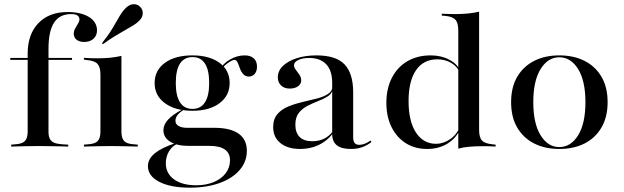

<svg xmlns="http://www.w3.org/2000/svg" viewBox="-20 -687 2924 900"><path d="M28.2 -406.5V-415.3H317.7V-406.5ZM158.9 -2.4Q125 -2.4 96.4 -1.6Q67.7 -0.8 32.3 0V-8.9L50 -10.5Q83.1 -12.1 96.4 -25.4Q109.7 -38.7 109.7 -70.2V-207.3H207.3V-70.2Q207.3 -49.2 213.7 -36.3Q220.2 -23.4 234.7 -17.7Q249.2 -12.1 273.4 -10.5L300 -8.9V0Q273.4 -0.8 250.8 -1.2Q228.2 -1.6 205.6 -2Q183.1 -2.4 158.9 -2.4ZM109.7 -207.3V-435.5Q109.7 -526.6 160.1 -578.6Q210.5 -630.6 296 -630.6Q359.7 -630.6 397.2 -607.3Q434.7 -583.9 434.7 -544.4Q434.7 -520.2 418.1 -505.2Q401.6 -490.3 374.2 -490.3Q352.4 -490.3 339.1 -500.8Q325.8 -511.3 325.8 -529Q325.8 -541.9 332.7 -554Q339.5 -566.1 346 -577Q352.4 -587.9 352.4 -596Q352.4 -621 313.7 -621Q259.7 -621 233.5 -581Q207.3 -541.1 207.3 -458.1V-207.3Z M450.8 -207.3V-337.9Q450.8 -372.6 437.1 -387.5Q423.4 -402.4 387.1 -405.6L373.4 -407.3V-416.1Q395.2 -414.5 408.1 -414.1Q421 -413.7 437.1 -413.7Q469.4 -413.7 497.2 -416.5Q525 -419.4 549.2 -425V-416.1V-207.3ZM500 -2.4Q466.1 -2.4 437.5 -1.6Q408.9 -0.8 373.4 0V-8.9L391.1 -10.5Q424.2 -12.1 437.5 -25.4Q450.8 -38.7 450.8 -70.2V-207.3H549.2V-70.2Q549.2 -38.7 562.5 -25.4Q575.8 -12.1 608.9 -10.5L625.8 -8.9V0Q591.1 -0.8 562.1 -1.6Q533.1 -2.4 500 -2.4ZM462.1 -479.8 458.1 -484.7Q489.5 -524.2 508.1 -555.6Q526.6 -587.1 540.3 -610.9Q554 -634.7 571 -650.8Q587.9 -666.9 606.5 -667.3Q625 -667.7 637.1 -654.8Q650 -641.9 649.2 -623.4Q648.4 -604.8 631.5 -588.7Q620.2 -577.4 603.6 -567.3Q587.1 -557.3 566.1 -545.6Q545.2 -533.9 519.4 -518.1Q493.5 -502.4 462.1 -479.8Z M869.4 192.7Q779.8 192.7 726.6 165.3Q673.4 137.9 673.4 91.9Q673.4 57.3 706.9 30.6Q740.3 4 803.2 -16.1L811.3 -12.9Q786.3 -1.6 771.8 23Q757.3 47.6 757.3 78.2Q757.3 125.8 795.6 153.6Q833.9 181.5 900 181.5Q946 181.5 981.9 166.5Q1017.7 151.6 1037.9 125Q1058.1 98.4 1058.1 64.5Q1058.1 30.6 1033.9 13.7Q1009.7 -3.2 961.3 -3.2H862.9Q808.9 -3.2 777.4 -23Q746 -42.7 746 -76.6Q746 -102.4 767.7 -126.2Q789.5 -150 832.3 -172.6L840.3 -171.8Q819.4 -158.1 810.9 -146Q802.4 -133.9 802.4 -121Q802.4 -104.8 817.3 -96.4Q832.3 -87.9 857.3 -87.9H984.7Q1059.7 -87.9 1098.4 -60.5Q1137.1 -33.1 1137.1 20.2Q1137.1 71 1103.2 110.1Q1069.4 149.2 1009.3 171Q949.2 192.7 869.4 192.7ZM882.3 -167.7Q801.6 -167.7 753.2 -203.2Q704.8 -238.7 704.8 -297.6Q704.8 -357.3 752.8 -392.3Q800.8 -427.4 881.5 -427.4Q961.3 -427.4 1008.9 -392.7Q1056.5 -358.1 1056.5 -297.6Q1056.5 -238.7 1008.9 -203.2Q961.3 -167.7 882.3 -167.7ZM882.3 -176.6Q921 -176.6 940.7 -207.3Q960.5 -237.9 960.5 -297.6Q960.5 -358.9 940.7 -389.1Q921 -419.4 883.1 -419.4Q843.5 -419.4 823.8 -389.1Q804 -358.9 804 -297.6Q804 -237.9 823.8 -207.3Q843.5 -176.6 882.3 -176.6ZM1146.8 -328.2Q1129.8 -328.2 1119.8 -339.9Q1109.7 -351.6 1104.4 -366.9Q1099.2 -382.3 1093.5 -394.4Q1087.9 -406.5 1079 -406.5Q1073.4 -406.5 1061.3 -400Q1049.2 -393.5 1035.9 -381.9Q1022.6 -370.2 1014.5 -353.2L1009.7 -358.9Q1024.2 -388.7 1058.1 -408.1Q1091.9 -427.4 1126.6 -427.4Q1154 -427.4 1169.4 -413.7Q1184.7 -400 1184.7 -374.2Q1184.7 -354 1174.2 -341.1Q1163.7 -328.2 1146.8 -328.2Z M1537.1 -207.3V-299.2Q1537.1 -355.6 1509.3 -385.5Q1481.5 -415.3 1429 -415.3Q1398.4 -415.3 1378.2 -405.6Q1358.1 -396 1358.1 -381.5Q1358.1 -371 1366.5 -360.1Q1375 -349.2 1383.5 -336.7Q1391.9 -324.2 1391.9 -309.7Q1391.9 -293.5 1377 -282.7Q1362.1 -271.8 1337.9 -271.8Q1312.9 -271.8 1297.6 -286.3Q1282.3 -300.8 1282.3 -324.2Q1282.3 -354.8 1306 -377.8Q1329.8 -400.8 1370.6 -414.1Q1411.3 -427.4 1463.7 -427.4Q1554.8 -427.4 1595.2 -385.1Q1635.5 -342.7 1635.5 -254V-207.3ZM1387.1 11.3Q1329 11.3 1294.8 -16.1Q1260.5 -43.5 1260.5 -91.1Q1260.5 -129 1280.2 -152Q1300 -175 1331.5 -187.9Q1362.9 -200.8 1398 -208.9Q1433.1 -216.9 1464.9 -225Q1496.8 -233.1 1517.3 -246.4Q1537.9 -259.7 1538.7 -282.3L1539.5 -266.9Q1534.7 -246.8 1515.3 -234.7Q1496 -222.6 1470.6 -212.9Q1445.2 -203.2 1421 -190.7Q1396.8 -178.2 1380.6 -157.7Q1364.5 -137.1 1364.5 -102.4Q1364.5 -65.3 1384.3 -45.2Q1404 -25 1443.5 -25Q1473.4 -25 1497.2 -35.9Q1521 -46.8 1540.3 -71V-61.3Q1512.1 -25 1473 -6.9Q1433.9 11.3 1387.1 11.3ZM1635.5 -44.4Q1635.5 -25.8 1642.3 -16.9Q1649.2 -8.1 1664.5 -8.1Q1676.6 -8.1 1689.1 -12.9Q1701.6 -17.7 1716.9 -28.2L1721 -21Q1698.4 -4 1675.8 3.6Q1653.2 11.3 1624.2 11.3Q1580.6 11.3 1558.9 -6Q1537.1 -23.4 1537.1 -58.9V-207.3H1635.5Z M1982.3 11.3Q1925 11.3 1882.3 -15.7Q1839.5 -42.7 1815.3 -91.5Q1791.1 -140.3 1791.1 -204.8Q1791.1 -271.8 1816.9 -322.2Q1842.7 -372.6 1889.5 -400Q1936.3 -427.4 1999.2 -427.4Q2047.6 -427.4 2085.1 -407.7Q2122.6 -387.9 2134.7 -358.9L2133.1 -350.8Q2121.8 -376.6 2094 -392.7Q2066.1 -408.9 2029.8 -408.9Q1965.3 -408.9 1930.2 -358.1Q1895.2 -307.3 1895.2 -212.9Q1895.2 -118.5 1929.8 -65.7Q1964.5 -12.9 2024.2 -12.9Q2058.1 -12.9 2089.5 -34.3Q2121 -55.6 2138.7 -96L2140.3 -87.9Q2119.4 -39.5 2077.8 -14.1Q2036.3 11.3 1982.3 11.3ZM2128.2 0V-207.3H2225.8V-78.2Q2225.8 -42.7 2239.5 -28.2Q2253.2 -13.7 2289.5 -10.5L2303.2 -8.9V0Q2281.5 -1.6 2268.5 -1.6Q2255.6 -1.6 2239.5 -1.6Q2208.1 -1.6 2179.8 0.8Q2151.6 3.2 2128.2 9.7ZM2128.2 -207.3V-544.4Q2128.2 -579.8 2114.5 -594.8Q2100.8 -609.7 2064.5 -612.9L2050.8 -613.7V-622.6Q2072.6 -621.8 2085.5 -621.4Q2098.4 -621 2114.5 -621Q2146.8 -621 2174.6 -623.8Q2202.4 -626.6 2225.8 -632.3V-622.6V-207.3Z M2601.6 11.3Q2534.7 11.3 2483.9 -14.5Q2433.1 -40.3 2404.4 -89.1Q2375.8 -137.9 2375.8 -208.1Q2375.8 -278.2 2404.4 -327Q2433.1 -375.8 2483.9 -401.6Q2534.7 -427.4 2601.6 -427.4Q2669.4 -427.4 2720.2 -401.6Q2771 -375.8 2799.6 -327Q2828.2 -278.2 2828.2 -208.1Q2828.2 -138.7 2799.6 -89.5Q2771 -40.3 2720.2 -14.5Q2669.4 11.3 2601.6 11.3ZM2601.6 2.4Q2655.6 2.4 2689.9 -52.8Q2724.2 -108.1 2724.2 -208.1Q2724.2 -308.1 2689.9 -363.3Q2655.6 -418.5 2601.6 -418.5Q2548.4 -418.5 2514.1 -363.3Q2479.8 -308.1 2479.8 -208.1Q2479.8 -108.1 2514.1 -52.8Q2548.4 2.4 2601.6 2.4Z"/></svg>

Font: Playfair 144pt SemiExpanded SemiBold
Style: Regular
Weight: 600
Width: 6
Designer: Claus Eggers Sørensen
Foundry: Claus Eggers Sørensen
Version: Version 2.203